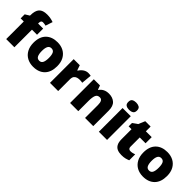

<svg xmlns="http://www.w3.org/2000/svg" viewBox="223 -1966 3166 3166"><g transform="rotate(45 1805.5 -383.0)"><path d="M404 -410H286V0H95V-410H22V-504L99 -551V-560Q99 -667 143 -716Q187 -765 287 -765Q330 -765 365 -758.5Q400 -752 438 -739L397 -615Q383 -619 365.5 -622Q348 -625 328 -625Q286 -625 286 -568V-553H404Z M1007 -278Q1007 -139 933 -64.5Q859 10 730 10Q650 10 588 -23.5Q526 -57 490.5 -121.5Q455 -186 455 -278Q455 -415 529 -489Q603 -563 733 -563Q813 -563 874.5 -530Q936 -497 971.5 -433.5Q1007 -370 1007 -278ZM649 -278Q649 -207 668 -169.5Q687 -132 732 -132Q776 -132 794.5 -169.5Q813 -207 813 -278Q813 -349 794.5 -385Q776 -421 731 -421Q688 -421 668.5 -385Q649 -349 649 -278Z M1450 -563Q1466 -563 1483 -561Q1500 -559 1508 -557L1491 -377Q1481 -379 1466.5 -381Q1452 -383 1426 -383Q1402 -383 1374.5 -376Q1347 -369 1327 -345.5Q1307 -322 1307 -272V0H1116V-553H1258L1288 -465H1297Q1320 -506 1361.5 -534.5Q1403 -563 1450 -563Z M1931 -563Q2017 -563 2071 -515Q2125 -467 2125 -360V0H1934V-302Q1934 -357 1918 -385Q1902 -413 1867 -413Q1813 -413 1794.5 -369Q1776 -325 1776 -242V0H1585V-553H1729L1755 -480H1762Q1788 -519 1830.5 -541Q1873 -563 1931 -563Z M2352 -776Q2393 -776 2423.5 -759Q2454 -742 2454 -691Q2454 -642 2423.5 -624.5Q2393 -607 2352 -607Q2310 -607 2280.5 -624.5Q2251 -642 2251 -691Q2251 -742 2280.5 -759Q2310 -776 2352 -776ZM2447 -553V0H2256V-553Z M2851 -141Q2877 -141 2898.5 -146.5Q2920 -152 2943 -160V-21Q2912 -8 2877 1Q2842 10 2788 10Q2734 10 2693.5 -7Q2653 -24 2630 -65.5Q2607 -107 2607 -182V-410H2540V-488L2625 -548L2674 -664H2799V-553H2935V-410H2799V-195Q2799 -141 2851 -141Z M3568 -278Q3568 -139 3494 -64.5Q3420 10 3291 10Q3211 10 3149 -23.5Q3087 -57 3051.5 -121.5Q3016 -186 3016 -278Q3016 -415 3090 -489Q3164 -563 3294 -563Q3374 -563 3435.5 -530Q3497 -497 3532.5 -433.5Q3568 -370 3568 -278ZM3210 -278Q3210 -207 3229 -169.5Q3248 -132 3293 -132Q3337 -132 3355.5 -169.5Q3374 -207 3374 -278Q3374 -349 3355.5 -385Q3337 -421 3292 -421Q3249 -421 3229.5 -385Q3210 -349 3210 -278Z"/></g></svg>

Font: Noto Sans Lao Black
Style: Regular
Weight: 900
Designer: Monotype Design Team
Foundry: Monotype Imaging Inc.
Version: Version 2.003; ttfautohint (v1.8.4.7-5d5b)